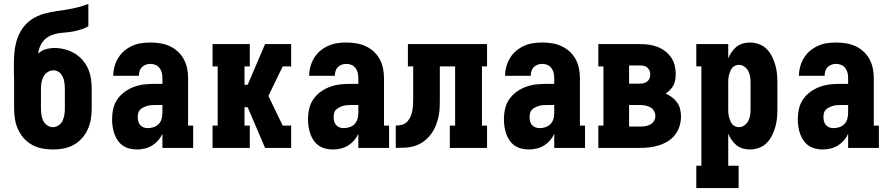

<svg xmlns="http://www.w3.org/2000/svg" viewBox="-20 -755 4540 980"><path d="M250 8Q223 8 196 3Q169 -2 145 -15Q121 -28 102.5 -48.5Q84 -69 72.5 -94Q61 -119 56.5 -146Q52 -173 52 -200V-302Q52 -323 52 -344Q52 -365 51 -386V-388Q51 -397 51 -406.5Q51 -416 51 -426Q51 -454 53 -482Q55 -510 62 -537Q69 -564 82 -589Q95 -614 115 -634Q135 -654 160 -667Q185 -680 212.5 -687Q240 -694 267.5 -698Q295 -702 323 -706.5Q351 -711 378 -718Q405 -725 431 -735V-621Q414 -611 395 -605Q376 -599 356.5 -595Q337 -591 317 -589.5Q297 -588 277.5 -585Q258 -582 239.5 -574Q221 -566 207 -552Q193 -538 185 -519.5Q177 -501 175 -481Q191 -497 213 -503.5Q235 -510 257 -510Q284 -510 310 -503.5Q336 -497 359 -483.5Q382 -470 400 -450Q418 -430 429 -405.5Q440 -381 444 -354.5Q448 -328 448 -302V-200Q448 -173 443.5 -146Q439 -119 427.5 -94Q416 -69 397.5 -48.5Q379 -28 355 -15Q331 -2 304 3Q277 8 250 8ZM250 -106Q266 -106 279.5 -115.5Q293 -125 299.5 -139Q306 -153 308.5 -168.5Q311 -184 311 -200V-302Q311 -312 310 -322.5Q309 -333 307 -343Q305 -353 300.5 -362.5Q296 -372 289.5 -379.5Q283 -387 273 -391.5Q263 -396 253 -396Q237 -396 223 -387Q209 -378 201.5 -363.5Q194 -349 191.5 -333Q189 -317 189 -302V-200Q189 -184 191.5 -168.5Q194 -153 200.5 -139Q207 -125 220.5 -115.5Q234 -106 250 -106Z M679 8Q661 8 642 3.5Q623 -1 607.5 -11.5Q592 -22 581 -38Q570 -54 564 -71.5Q558 -89 555 -108Q552 -127 552 -146Q552 -173 558 -199.5Q564 -226 579 -248Q594 -270 616 -286Q638 -302 663.5 -311.5Q689 -321 715.5 -324Q742 -327 769 -327H809V-356Q809 -370 806 -383Q803 -396 795 -407Q787 -418 774.5 -423.5Q762 -429 748 -429Q736 -429 724.5 -425Q713 -421 704.5 -412.5Q696 -404 692.5 -392Q689 -380 689 -368H558Q558 -392 564.5 -415.5Q571 -439 583.5 -459.5Q596 -480 614.5 -495.5Q633 -511 655 -521Q677 -531 700.5 -534.5Q724 -538 748 -538Q773 -538 798 -534Q823 -530 846 -519.5Q869 -509 887.5 -492Q906 -475 918 -453Q930 -431 935 -406Q940 -381 940 -356V-114H966V0H809V-72Q801 -54 787.5 -38.5Q774 -23 757 -12.5Q740 -2 720 3Q700 8 679 8ZM734 -101Q749 -101 764.5 -106Q780 -111 790.5 -122.5Q801 -134 805 -149Q809 -164 809 -180V-219H769Q759 -219 749 -218Q739 -217 729.5 -214Q720 -211 711 -206.5Q702 -202 695 -195Q688 -188 685.5 -178Q683 -168 683 -158Q683 -147 685.5 -136.5Q688 -126 695 -117.5Q702 -109 712.5 -105Q723 -101 734 -101Z M1065 0V-114H1091V-416H1065V-530H1255V-416H1228V-322H1244L1333 -530H1466V-416H1423L1370 -307L1350 -265L1423 -114H1466V0H1333L1244 -208H1228V-114H1255V0Z M1679 8Q1661 8 1642 3.5Q1623 -1 1607.5 -11.5Q1592 -22 1581 -38Q1570 -54 1564 -71.5Q1558 -89 1555 -108Q1552 -127 1552 -146Q1552 -173 1558 -199.5Q1564 -226 1579 -248Q1594 -270 1616 -286Q1638 -302 1663.5 -311.5Q1689 -321 1715.5 -324Q1742 -327 1769 -327H1809V-356Q1809 -370 1806 -383Q1803 -396 1795 -407Q1787 -418 1774.5 -423.5Q1762 -429 1748 -429Q1736 -429 1724.5 -425Q1713 -421 1704.5 -412.5Q1696 -404 1692.5 -392Q1689 -380 1689 -368H1558Q1558 -392 1564.5 -415.5Q1571 -439 1583.5 -459.5Q1596 -480 1614.5 -495.5Q1633 -511 1655 -521Q1677 -531 1700.5 -534.5Q1724 -538 1748 -538Q1773 -538 1798 -534Q1823 -530 1846 -519.5Q1869 -509 1887.5 -492Q1906 -475 1918 -453Q1930 -431 1935 -406Q1940 -381 1940 -356V-114H1966V0H1809V-72Q1801 -54 1787.5 -38.5Q1774 -23 1757 -12.5Q1740 -2 1720 3Q1700 8 1679 8ZM1734 -101Q1749 -101 1764.5 -106Q1780 -111 1790.5 -122.5Q1801 -134 1805 -149Q1809 -164 1809 -180V-219H1769Q1759 -219 1749 -218Q1739 -217 1729.5 -214Q1720 -211 1711 -206.5Q1702 -202 1695 -195Q1688 -188 1685.5 -178Q1683 -168 1683 -158Q1683 -147 1685.5 -136.5Q1688 -126 1695 -117.5Q1702 -109 1712.5 -105Q1723 -101 1734 -101Z M2000 0V-114Q2017 -114 2033 -118.5Q2049 -123 2060 -135.5Q2071 -148 2077 -163.5Q2083 -179 2085.5 -195Q2088 -211 2088.5 -228Q2089 -245 2089 -261V-262Q2089 -262 2089 -262Q2089 -262 2089 -262V-263Q2089 -263 2089 -263Q2089 -263 2089 -263V-416H2062V-530H2466V-416H2440V-114H2466V0H2276V-114H2303V-416H2225V-264Q2225 -238 2224.5 -213Q2224 -188 2219 -163Q2214 -138 2204.5 -114.5Q2195 -91 2180 -70.5Q2165 -50 2144.5 -34.5Q2124 -19 2100 -11Q2076 -3 2050.5 -1.5Q2025 0 2000 0Z M2679 8Q2661 8 2642 3.5Q2623 -1 2607.5 -11.5Q2592 -22 2581 -38Q2570 -54 2564 -71.5Q2558 -89 2555 -108Q2552 -127 2552 -146Q2552 -173 2558 -199.5Q2564 -226 2579 -248Q2594 -270 2616 -286Q2638 -302 2663.5 -311.5Q2689 -321 2715.5 -324Q2742 -327 2769 -327H2809V-356Q2809 -370 2806 -383Q2803 -396 2795 -407Q2787 -418 2774.5 -423.5Q2762 -429 2748 -429Q2736 -429 2724.5 -425Q2713 -421 2704.5 -412.5Q2696 -404 2692.5 -392Q2689 -380 2689 -368H2558Q2558 -392 2564.5 -415.5Q2571 -439 2583.5 -459.5Q2596 -480 2614.5 -495.5Q2633 -511 2655 -521Q2677 -531 2700.5 -534.5Q2724 -538 2748 -538Q2773 -538 2798 -534Q2823 -530 2846 -519.5Q2869 -509 2887.5 -492Q2906 -475 2918 -453Q2930 -431 2935 -406Q2940 -381 2940 -356V-114H2966V0H2809V-72Q2801 -54 2787.5 -38.5Q2774 -23 2757 -12.5Q2740 -2 2720 3Q2700 8 2679 8ZM2734 -101Q2749 -101 2764.5 -106Q2780 -111 2790.5 -122.5Q2801 -134 2805 -149Q2809 -164 2809 -180V-219H2769Q2759 -219 2749 -218Q2739 -217 2729.5 -214Q2720 -211 2711 -206.5Q2702 -202 2695 -195Q2688 -188 2685.5 -178Q2683 -168 2683 -158Q2683 -147 2685.5 -136.5Q2688 -126 2695 -117.5Q2702 -109 2712.5 -105Q2723 -101 2734 -101Z M3034 0V-114H3060V-416H3034V-530H3247Q3269 -530 3291.5 -527Q3314 -524 3335 -516Q3356 -508 3374 -494.5Q3392 -481 3405 -462.5Q3418 -444 3423.5 -422Q3429 -400 3429 -378Q3429 -363 3426.5 -348Q3424 -333 3417.5 -320Q3411 -307 3400.5 -296.5Q3390 -286 3378 -277Q3395 -270 3410 -258.5Q3425 -247 3436 -232Q3447 -217 3451.5 -198Q3456 -179 3456 -161Q3456 -136 3448.5 -111.5Q3441 -87 3426 -67.5Q3411 -48 3389.5 -34.5Q3368 -21 3344.5 -13.5Q3321 -6 3296 -3Q3271 0 3247 0ZM3191 -328H3247Q3257 -328 3266.5 -330.5Q3276 -333 3284 -339.5Q3292 -346 3295.5 -355.5Q3299 -365 3299 -375Q3299 -375 3299 -375Q3299 -375 3299 -376Q3299 -386 3295 -395Q3291 -404 3283.5 -410.5Q3276 -417 3266 -419Q3256 -421 3247 -421H3191ZM3247 -109Q3260 -109 3273.5 -111Q3287 -113 3299 -119.5Q3311 -126 3318 -137.5Q3325 -149 3325 -163Q3325 -177 3318 -189Q3311 -201 3299 -207.5Q3287 -214 3273.5 -216.5Q3260 -219 3247 -219H3191V-109Z M3534 205V91H3560V-416H3534V-530H3697V-457Q3704 -474 3714.5 -489.5Q3725 -505 3739.5 -516.5Q3754 -528 3772 -533Q3790 -538 3809 -538Q3832 -538 3854.5 -529.5Q3877 -521 3893.5 -504.5Q3910 -488 3920.5 -466.5Q3931 -445 3937.5 -422.5Q3944 -400 3946 -376.5Q3948 -353 3948 -330V-200Q3948 -177 3946 -153.5Q3944 -130 3937.5 -107.5Q3931 -85 3920.5 -63.5Q3910 -42 3893.5 -25.5Q3877 -9 3854.5 -0.5Q3832 8 3809 8Q3790 8 3772 3Q3754 -2 3739.5 -13.5Q3725 -25 3714.5 -40.5Q3704 -56 3697 -73V91H3750V205ZM3751 -106Q3767 -106 3780 -115.5Q3793 -125 3800 -139Q3807 -153 3809 -168.5Q3811 -184 3811 -200V-330Q3811 -346 3809 -361.5Q3807 -377 3800 -391Q3793 -405 3780 -414.5Q3767 -424 3751 -424Q3741 -424 3731.5 -419.5Q3722 -415 3716 -407Q3710 -399 3706.5 -389.5Q3703 -380 3700.5 -370Q3698 -360 3697.5 -350Q3697 -340 3697 -330V-200Q3697 -190 3697.5 -180Q3698 -170 3700.5 -160Q3703 -150 3706.5 -140.5Q3710 -131 3716 -123Q3722 -115 3731.5 -110.5Q3741 -106 3751 -106Z M4179 8Q4161 8 4142 3.5Q4123 -1 4107.5 -11.5Q4092 -22 4081 -38Q4070 -54 4064 -71.5Q4058 -89 4055 -108Q4052 -127 4052 -146Q4052 -173 4058 -199.5Q4064 -226 4079 -248Q4094 -270 4116 -286Q4138 -302 4163.5 -311.5Q4189 -321 4215.5 -324Q4242 -327 4269 -327H4309V-356Q4309 -370 4306 -383Q4303 -396 4295 -407Q4287 -418 4274.5 -423.5Q4262 -429 4248 -429Q4236 -429 4224.5 -425Q4213 -421 4204.5 -412.5Q4196 -404 4192.5 -392Q4189 -380 4189 -368H4058Q4058 -392 4064.5 -415.5Q4071 -439 4083.5 -459.5Q4096 -480 4114.5 -495.5Q4133 -511 4155 -521Q4177 -531 4200.5 -534.5Q4224 -538 4248 -538Q4273 -538 4298 -534Q4323 -530 4346 -519.5Q4369 -509 4387.5 -492Q4406 -475 4418 -453Q4430 -431 4435 -406Q4440 -381 4440 -356V-114H4466V0H4309V-72Q4301 -54 4287.5 -38.5Q4274 -23 4257 -12.5Q4240 -2 4220 3Q4200 8 4179 8ZM4234 -101Q4249 -101 4264.5 -106Q4280 -111 4290.5 -122.5Q4301 -134 4305 -149Q4309 -164 4309 -180V-219H4269Q4259 -219 4249 -218Q4239 -217 4229.5 -214Q4220 -211 4211 -206.5Q4202 -202 4195 -195Q4188 -188 4185.5 -178Q4183 -168 4183 -158Q4183 -147 4185.5 -136.5Q4188 -126 4195 -117.5Q4202 -109 4212.5 -105Q4223 -101 4234 -101Z"/></svg>

Font: Iosevka Slab Heavy
Style: Regular
Weight: 900
Monospace: yes
Designer: Belleve Invis
Foundry: Belleve Invis
Version: Version 11.1.0; ttfautohint (v1.8.3)